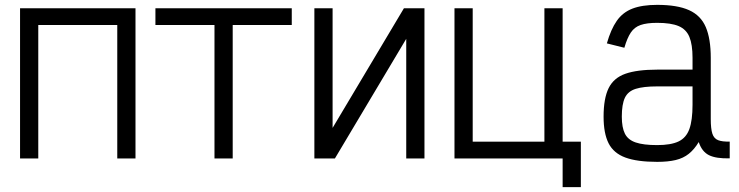

<svg xmlns="http://www.w3.org/2000/svg" viewBox="-20 -652 3040 790"><path d="M62.5 0V-618H537.5V0H462.5V-549H137.5V0Z M862.5 0V-618H937.5V0ZM619.5 -549V-618H1180.5V-549Z M1273.5 0V-618H1348.5V0H1273.5L1642 -618H1726.5V0H1651.5V-618H1726.5L1358 0Z M1850 0V-618H1925V-69H2220V-618H2295V0ZM2295 118V0H2263V-69H2370V118Z M2684 14Q2601.5 14 2553.2 -3.8Q2505 -21.5 2484.2 -62.2Q2463.5 -103 2463.5 -172Q2463.5 -247 2484.2 -289.2Q2505 -331.5 2553.2 -348.5Q2601.5 -365.5 2684 -365.5H2829.5V-414Q2829.5 -469 2816.5 -500.2Q2803.5 -531.5 2772 -544.8Q2740.5 -558 2684 -558Q2641.5 -558 2616 -549.2Q2590.5 -540.5 2575.5 -518Q2560.5 -495.5 2549 -455.5L2477 -473.5Q2493.5 -531.5 2517.8 -566.2Q2542 -601 2582 -616.5Q2622 -632 2684 -632Q2767 -632 2815.2 -610.2Q2863.5 -588.5 2884 -540.5Q2904.5 -492.5 2904.5 -414V-162Q2904.5 -122.5 2911 -102.2Q2917.5 -82 2934.8 -75.2Q2952 -68.5 2982.5 -69.5V-0.5Q2926.5 1 2897.2 -13.5Q2868 -28 2855 -67.5Q2837 -37.5 2814.2 -19.2Q2791.5 -1 2760 6.5Q2728.5 14 2684 14ZM2684 -55Q2740.5 -55 2772 -70Q2803.5 -85 2816.5 -121.2Q2829.5 -157.5 2829.5 -221V-296.5H2684Q2627.5 -296.5 2595.8 -286.5Q2564 -276.5 2551.2 -249.8Q2538.5 -223 2538.5 -172Q2538.5 -127.5 2551.2 -102Q2564 -76.5 2595.8 -65.8Q2627.5 -55 2684 -55Z"/></svg>

Font: Victor Mono Thin
Style: Regular
Weight: 100
Monospace: yes
Designer: Rune Bjørnerås
Version: Version 1.561;gftools[0.9.30]